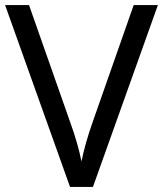

<svg xmlns="http://www.w3.org/2000/svg" viewBox="-20 -734 640 754"><path d="M600 -714 345 0H255L0 -714H94L255 -256Q271 -212 282 -173.5Q293 -135 300 -100Q307 -135 318 -174Q329 -213 345 -258L505 -714Z"/></svg>

Font: Noto Sans Old Sogdian
Style: Regular
Weight: 400
Designer: Monotype Design Team
Foundry: Monotype Imaging Inc.
Version: Version 2.002; ttfautohint (v1.8.4.7-5d5b)